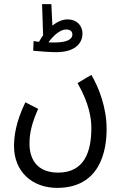

<svg xmlns="http://www.w3.org/2000/svg" viewBox="-20 -681 592 931"><path d="M252 -428C356 -428 380 -482 380 -518C380 -557 352 -587 308 -587C282 -587 257 -575 234 -557L229 -661H184L189 -510C182 -500 175 -489 169 -478C159 -479 150 -481 143 -482L141 -435C160 -433 219 -428 252 -428ZM301 -538C319 -538 331 -530 331 -513C331 -491 305 -475 245 -475C236 -475 225 -475 215 -476C226 -491 263 -538 301 -538ZM48 28C48 149 134 230 257 230C465 230 497 51 497 -55C497 -159 460 -255 423 -318L356 -278C412 -181 423 -107 423 -61C423 50 392 156 262 156C166 156 123 98 123 15C123 -38 136 -88 165 -153L103 -185C57 -90 48 -21 48 28Z"/></svg>

Font: Noto Sans Arabic ExtCond
Style: Regular
Weight: 400
Width: 2
Designer: Monotype Design Team, Nadine Chahine, Nizar Qandah and Khaled Hosny
Foundry: Monotype Imaging Inc.
Version: Version 2.012